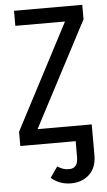

<svg xmlns="http://www.w3.org/2000/svg" viewBox="-60 -728 547 978"><g transform="rotate(-5 213.5 -238.5)"><path d="M399 -615 117 -78H394V79Q394 143 357 177.5Q320 212 263 212Q205 212 162 175L200 120Q216 130 229 134.5Q242 139 260 139Q305 139 305 81V0H22V-73L304 -612H50V-689H399Z"/></g></svg>

Font: Fira Sans Extra Condensed
Style: Regular
Weight: 400
Width: 1
Designer: Carrois Corporate & Edenspiekermann AG
Foundry: Carrois Corporate GbR & Edenspiekermann AG
Version: Version 4.203